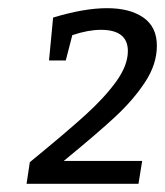

<svg xmlns="http://www.w3.org/2000/svg" viewBox="-20 -796 404 470"><path d="M136 -402H328L319 -346H45L53 -399Q141 -471 188.5 -514Q236 -557 264.5 -596.5Q293 -636 293 -671Q293 -723 227 -723Q196 -723 157 -710L141 -648H100L110 -753Q186 -776 242 -776Q298 -776 331 -753Q364 -730 364 -684Q364 -639 335.5 -595.5Q307 -552 263 -511Q219 -470 136 -402Z"/></svg>

Font: Bitter Pro
Style: Italic
Weight: 400
Italic angle: -9°
Designer: Sol Matas, and Bitter project Authors
Foundry: Sol Matas
Version: Version 1.010